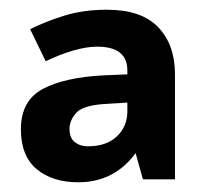

<svg xmlns="http://www.w3.org/2000/svg" viewBox="-20 -742 423 395"><path d="M200 -722Q271 -722 305.5 -686Q340 -650 340 -589V-373H274L259 -427Q215 -367 141 -367Q88 -367 55.5 -394Q23 -421 23 -476Q23 -535 68 -559Q113 -583 194 -587L242 -589V-597Q242 -646 180 -646Q158 -646 130.5 -638Q103 -630 74 -616L42 -682Q74 -698 113 -710Q152 -722 200 -722ZM194 -528Q150 -525 136.5 -509.5Q123 -494 123 -477Q123 -458 134 -449.5Q145 -441 161 -441Q199 -441 220.5 -461.5Q242 -482 242 -513V-531Z"/></svg>

Font: Noto Sans Devanagari UI
Style: Bold
Weight: 700
Designer: Jelle Bosma - Monotype Design Team
Foundry: Monotype Imaging Inc.
Version: Version 2.004; ttfautohint (v1.8.4.7-5d5b)